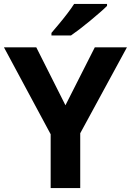

<svg xmlns="http://www.w3.org/2000/svg" viewBox="-20 -954 664 974"><path d="M312 -420 461 -714H624L387 -278V0H237V-273L0 -714H164ZM523 -924Q509 -910 486 -890Q463 -870 436.5 -848Q410 -826 384.5 -806.5Q359 -787 340 -774H241V-787Q257 -806 278.5 -831.5Q300 -857 321 -884.5Q342 -912 356 -934H523Z"/></svg>

Font: Noto Sans Bengali UI
Style: Bold
Weight: 700
Designer: Jelle Bosma - Monotype Design Team
Foundry: Monotype Imaging Inc.
Version: Version 2.003; ttfautohint (v1.8.4.7-5d5b)